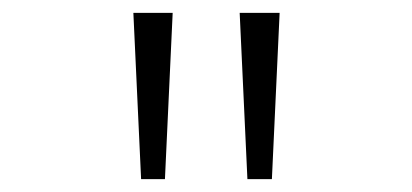

<svg xmlns="http://www.w3.org/2000/svg" viewBox="-20 -734 640 298"><path d="M187 -714H248L236 -456H199ZM352 -714H414L402 -456H364Z"/></svg>

Font: Noto Sans Mono UI Light
Style: Regular
Weight: 300
Monospace: yes
Designer: Monotype Design team
Foundry: Monotype Imaging Inc.
Version: Version 1.000